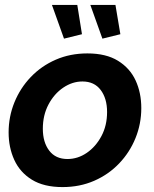

<svg xmlns="http://www.w3.org/2000/svg" viewBox="-20 -750 626 780"><path d="M234 10Q158 10 109.5 -20Q61 -50 38 -100.5Q15 -151 15 -212Q15 -276 38.5 -334Q62 -392 105 -437Q148 -482 206.5 -507.5Q265 -533 335 -533Q411 -533 459.5 -503Q508 -473 531 -423Q554 -373 554 -311Q554 -247 530.5 -189Q507 -131 464 -86Q421 -41 362.5 -15.5Q304 10 234 10ZM254 -104Q296 -104 332.5 -129Q369 -154 392 -197Q415 -240 415 -295Q415 -350 389 -384.5Q363 -419 315 -419Q274 -419 237 -394Q200 -369 177 -325.5Q154 -282 154 -227Q154 -172 180 -138Q206 -104 254 -104ZM347 -730H449L469 -611L396 -593ZM191 -730H294L313 -611L240 -593Z"/></svg>

Font: Raleway
Style: Bold Italic
Weight: 700
Italic angle: -12°
Designer: Matt McInerney, Pablo Impallari, Rodrigo Fuenzalida
Foundry: Matt McInerney, Pablo Impallari, Rodrigo Fuenzalida
Version: Version 4.101;RELEASE